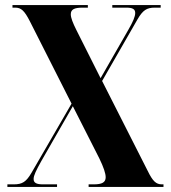

<svg xmlns="http://www.w3.org/2000/svg" viewBox="-20 -734 672 754"><path d="M9 0H204V-10H149C123 -10 112 -16 112 -31C112 -45 122 -65 142 -101L266 -317L370 -112C387 -77 395 -53 395 -38C395 -18 381 -10 348 -10H328V0H622V-10H616C593 -10 580 -22 560 -63L381 -416L520 -658C541 -694 556 -704 588 -704H611V-714H421V-704H476C501 -704 511 -698 511 -683C511 -669 502 -648 484 -617L375 -427L280 -616C266 -644 258 -664 258 -678C258 -697 272 -704 304 -704H325V-714H29V-704H40C63 -704 76 -692 97 -651L261 -327L104 -56C83 -20 68 -10 34 -10H9Z"/></svg>

Font: Noto Serif Display Condensed Extra
Style: Regular
Weight: 800
Width: 3
Designer: Monotype Design Team
Foundry: Monotype Imaging Inc.
Version: Version 1.900